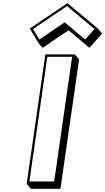

<svg xmlns="http://www.w3.org/2000/svg" viewBox="-20 -1172 671 1224"><path d="M457 -825H269L150.1 0L177.3 31.8H365.3L484.2 -793.2ZM169.8 -990 224.7 -899 251.9 -867.2 417 -979.2 549.8 -867.2 630.9 -958.2 603.7 -990 410.1 -1152ZM190.4 -987 407.4 -1133.3 582.3 -987 522.6 -920 392.5 -1029.8 230.7 -920ZM439.8 -810 325.3 -15H167.3L281.8 -810Z"/></svg>

Font: Blink
Style: 3DObl
Weight: 400
Designer: Mew Too
Foundry: Cannot Into Space Fonts
Version: Version 001.000